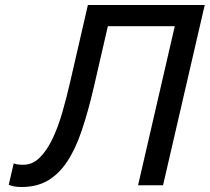

<svg xmlns="http://www.w3.org/2000/svg" viewBox="-20 -742 840 769"><path d="M356 -394Q333 -295 307.5 -219.5Q282 -144 248.5 -94Q215 -44 171 -18.5Q127 7 66 7Q35 7 15 -2L35 -88Q43 -84 53.5 -83Q64 -82 72 -82Q110 -82 138.5 -110Q167 -138 189.5 -184.5Q212 -231 229.5 -291.5Q247 -352 262 -418L332 -722H800L633 0H533L680 -637H412Z"/></svg>

Font: Perun
Style: Italic
Weight: 400
Italic angle: -12°
Foundry: Copyright (c) Stefan Peev, Context Ltd, 2016
Version: Version 1.027